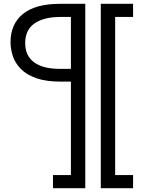

<svg xmlns="http://www.w3.org/2000/svg" viewBox="-20 -772 768 1002"><path d="M256.5 210V141.5H350V-731.5H425V210ZM674.5 210H506V-752H674.5V-683.5H581V141.5H674.5ZM417 -346H298Q220 -346 168.8 -364.2Q117.5 -382.5 88.2 -412.8Q59 -443 47 -479.2Q35 -515.5 35 -552Q35 -646.5 99.8 -699.2Q164.5 -752 293 -752H425V-683.5H295.5Q209 -683.5 160.2 -649.8Q111.5 -616 111.5 -547Q111.5 -481 157.8 -446.8Q204 -412.5 294.5 -412.5H417Z"/></svg>

Font: Hepta Slab ExtraLight
Style: Regular
Weight: 400
Version: Version 1.102